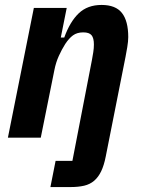

<svg xmlns="http://www.w3.org/2000/svg" viewBox="-20 -557 575 777"><path d="M273 94 352 -314Q355 -330 357.5 -346Q360 -362 360 -377Q360 -403 350.5 -414.5Q341 -426 317 -426Q292 -426 275.5 -414Q259 -402 244 -379Q230 -357 218 -330.5Q206 -304 200 -273L145 0H12L117 -525H250L226 -405H240Q263 -469 298.5 -503Q334 -537 391 -537Q448 -537 473.5 -504.5Q499 -472 499 -407Q499 -390 495 -366Q491 -342 488 -327L408 76Q401 112 389.5 136Q378 160 361 174.5Q344 189 320.5 194.5Q297 200 265 200H184L205 94Z"/></svg>

Font: IBM Plex Sans Cond
Style: Bold Italic
Weight: 700
Width: 3
Italic angle: -11°
Designer: Mike Abbink, Paul van der Laan, Pieter van Rosmalen
Foundry: Bold Monday
Version: Version 1.3